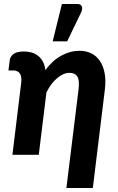

<svg xmlns="http://www.w3.org/2000/svg" viewBox="-20 -779 594 966"><path d="M22.5 0ZM447 167H314L375 -327.5Q381 -374 369.5 -393.2Q358 -412.5 329 -412.5Q314 -412.5 298.5 -405.8Q283 -399 267.8 -386.2Q252.5 -373.5 238.5 -355Q224.5 -336.5 213.5 -313.5L175 0H42.5L86.5 -361Q90.5 -393.5 80 -409Q69.5 -424.5 47 -424.5H22.5L29 -476Q31 -494 47.5 -507Q64 -520 100.5 -520Q121.5 -520 140 -514.5Q158.5 -509 172.8 -497.2Q187 -485.5 196.2 -468Q205.5 -450.5 208 -426.5Q245.5 -476 289.8 -499.8Q334 -523.5 381 -523.5Q413 -523.5 439.2 -510.5Q465.5 -497.5 482.5 -472.5Q499.5 -447.5 506.5 -411Q513.5 -374.5 507.5 -327.5ZM245 -571 291.5 -759H369Q386.5 -759 391.5 -747.2Q396.5 -735.5 388 -716.5L318 -571Z"/></svg>

Font: Lato Heavy
Style: Italic
Weight: 800
Italic angle: -7°
Designer: Lukasz Dziedzic
Foundry: tyPoland Lukasz Dziedzic
Version: Version 2.007; 2014-02-27